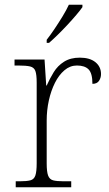

<svg xmlns="http://www.w3.org/2000/svg" viewBox="-20 -786 459 806"><path d="M46 0V-25H64Q92 -25 107.5 -29Q123 -33 128.5 -49.5Q134 -66 134 -101V-439Q134 -473 128.5 -488Q123 -503 106.5 -507Q90 -511 56 -511H41V-536H167L174 -427H176Q189 -456 205.5 -483Q222 -510 249 -527Q276 -544 315 -544Q357 -544 380.5 -525Q404 -506 404 -475Q404 -459 395.5 -446.5Q387 -434 368 -434Q368 -478 352 -494.5Q336 -511 303 -511Q274 -511 250.5 -491Q227 -471 210.5 -438Q194 -405 185 -364Q176 -323 176 -280V-100Q176 -65 182 -49Q188 -33 203 -29Q218 -25 246 -25H279V0ZM176 -619Q191 -638 208.5 -664Q226 -690 242.5 -717Q259 -744 269 -766H326V-756Q317 -743 300 -723Q283 -703 262.5 -681Q242 -659 222 -639.5Q202 -620 186 -606H176Z"/></svg>

Font: Noto Serif Kannada ExtraLight
Style: Regular
Weight: 250
Version: Version 2.003